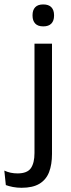

<svg xmlns="http://www.w3.org/2000/svg" viewBox="-78 -690 328 888"><path d="M162.5 -66.5H81.5V-488H162.5ZM122 -568Q97 -568 84.8 -581.2Q72.5 -594.5 72.5 -617.5V-620Q72.5 -643.5 84.8 -656.5Q97 -669.5 122 -669.5Q147 -669.5 159.5 -656.5Q172 -643.5 172 -620V-617.5Q172 -594 159.5 -581Q147 -568 122 -568ZM22 178.5Q0.5 178.5 -18.5 174.8Q-37.5 171 -51 166L-58 99Q-44 105.5 -28.8 108.8Q-13.5 112 3 112Q48 112 64.8 87.8Q81.5 63.5 81.5 18V-136.5H162.5V22Q162.5 71 149 106Q135.5 141 104.5 159.8Q73.5 178.5 22 178.5Z"/></svg>

Font: Anek Devanagari Medium
Style: Regular
Weight: 400
Version: Version 1.003